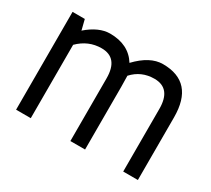

<svg xmlns="http://www.w3.org/2000/svg" viewBox="-102 -659 910 830"><g transform="rotate(30 353.0 -244.0)"><path d="M656.7 0H583.5V-312.5Q583.5 -415 500.5 -415Q435.1 -415 392.1 -367.7Q393.1 -342.8 393.1 -312.5V0H319.8V-312.5Q319.8 -415 236.8 -415Q170.9 -415 122.1 -366.2V0H48.8V-488.3H109.9L122.1 -439.5V-437Q181.2 -488.3 236.8 -488.3Q329.6 -488.3 372.1 -420.4Q436.5 -488.3 500.5 -488.3Q656.7 -488.3 656.7 -312.5Z"/></g></svg>

Font: Sanitrixie
Style: Regular
Weight: 400
Designer: Jayvee D. Enaguas (Grand Chaos)
Version: Version 1.1 - 6/9/2013